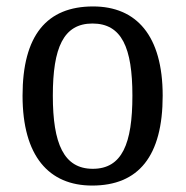

<svg xmlns="http://www.w3.org/2000/svg" viewBox="-20 -566 576 596"><path d="M266 10C410 10 485 -81 485 -269C485 -456 403 -546 269 -546C125 -546 50 -456 50 -269C50 -81 132 10 266 10ZM268 -42C178 -42 144 -120 144 -269C144 -418 177 -493 267 -493C358 -493 391 -418 391 -269C391 -120 359 -42 268 -42Z"/></svg>

Font: Noto Serif Sinhala SemiCondensed
Style: Regular
Weight: 400
Width: 4
Designer: Jelle Bosma - Monotype Design Team
Foundry: Monotype Imaging Inc.
Version: Version 2.007